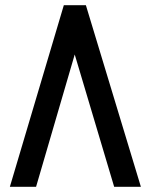

<svg xmlns="http://www.w3.org/2000/svg" viewBox="-20 -720 569 740"><path d="M523 0 311 -700H226L18 0H119L268 -510L420 0Z"/></svg>

Font: Advent Pro
Style: SemiBold
Weight: 600
Designer: Andreas Kalpakidis
Foundry: Andreas Kalpakidis
Version: Version 2.002 2008